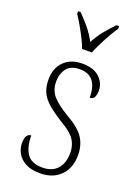

<svg xmlns="http://www.w3.org/2000/svg" viewBox="-148 -828 647 901"><g transform="rotate(20 176.0 -378.0)"><path d="M171 10Q126 10 98 -5.5Q70 -21 57 -45Q44 -69 44 -94Q44 -120 52 -131.5Q60 -143 73 -143Q73 -85 95.5 -52Q118 -19 172 -19Q221 -19 247 -48Q273 -77 273 -129Q273 -164 255.5 -192Q238 -220 183 -252Q137 -281 109.5 -305Q82 -329 70.5 -355.5Q59 -382 59 -418Q59 -475 93 -508.5Q127 -542 184 -542Q240 -542 269.5 -514.5Q299 -487 299 -449Q299 -403 270 -403Q270 -513 182 -513Q137 -513 116.5 -486.5Q96 -460 96 -421Q96 -378 121.5 -349Q147 -320 200 -289Q265 -252 288 -215.5Q311 -179 311 -131Q311 -66 273 -28Q235 10 171 10ZM158 -606Q150 -629 136.5 -655.5Q123 -682 108 -708Q93 -734 80 -753V-766H93Q122 -736 143 -710.5Q164 -685 183 -650Q202 -685 222.5 -710.5Q243 -736 272 -766H285V-753Q266 -725 243 -682.5Q220 -640 207 -606Z"/></g></svg>

Font: Noto Serif Tamil Condensed ExtraLight
Style: Italic
Weight: 200
Width: 3
Italic angle: -12°
Designer: Indian Type Foundry, Tom Grace, and the Monotype Design Team
Foundry: Monotype Imaging Inc.
Version: Version 2.003; ttfautohint (v1.8.4.7-5d5b)